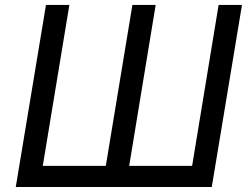

<svg xmlns="http://www.w3.org/2000/svg" viewBox="-20 -747 1000 767"><path d="M163.7 -727.3 43 0H826L946.7 -727.3H853.3L747.5 -84.5H496.1L601.9 -727.3H508.9L402.7 -84.5H150.9L257.1 -727.3Z"/></svg>

Font: Margiela Sans Text
Style: Italic
Weight: 400
Italic angle: -9.39999°
Designer: Stefan Endress, Andreas Faust
Version: Version 1.100;FEAKit 1.0